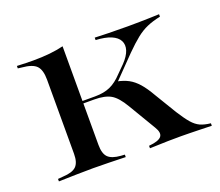

<svg xmlns="http://www.w3.org/2000/svg" viewBox="-81 -537 742 649"><g transform="rotate(-20 290.0 -212.5)"><path d="M109.7 -207.3V-337.1Q109.7 -371.8 95.6 -386.7Q81.5 -401.6 43.5 -404.8L29.8 -406.5V-415.3Q50 -414.5 62.5 -414.1Q75 -413.7 88.7 -413.7Q120.2 -413.7 147.6 -416.5Q175 -419.4 197.6 -425V-415.3V-207.3ZM153.2 -2.4Q121 -2.4 92.3 -1.6Q63.7 -0.8 29.8 0V-8.9L48.4 -10.5Q82.3 -12.1 96 -25.4Q109.7 -38.7 109.7 -70.2V-207.3H197.6V-70.2Q197.6 -38.7 210.9 -25.4Q224.2 -12.1 256.5 -9.7L270.2 -8.9V0Q237.9 -0.8 210.9 -1.6Q183.9 -2.4 153.2 -2.4ZM357.3 0V-8.9Q392.7 -12.1 402.4 -24.2Q412.1 -36.3 397.6 -59.7L339.5 -157.3Q317.7 -194.4 296.4 -206.9Q275 -219.4 236.3 -219.4H189.5V-228.2H243.5Q275 -228.2 297.6 -238.3Q320.2 -248.4 342.7 -272.6L368.5 -298.4Q388.7 -319.4 394.8 -338.3Q400.8 -357.3 393.1 -372.2Q385.5 -387.1 364.5 -396Q343.5 -404.8 309.7 -406.5V-415.3Q329 -414.5 359.3 -413.7Q389.5 -412.9 428.2 -412.9Q450 -412.9 469.4 -413.3Q488.7 -413.7 506.5 -414.1Q524.2 -414.5 541.1 -415.3V-406.5Q513.7 -400.8 493.1 -391.9Q472.6 -383.1 452.8 -367.3Q433.1 -351.6 406.5 -325L318.5 -234.7L328.2 -250.8Q352.4 -246 369.8 -236.7Q387.1 -227.4 402.8 -209.7Q418.5 -191.9 435.5 -162.1L482.3 -84.7Q500.8 -55.6 514.1 -40.3Q527.4 -25 542.3 -18.1Q557.3 -11.3 579.8 -8.9V0Q554.8 -0.8 535.9 -1.2Q516.9 -1.6 500.8 -2Q484.7 -2.4 469.4 -2.4Q447.6 -2.4 423 -2Q398.4 -1.6 357.3 0Z"/></g></svg>

Font: Playfair 144pt SemiExpanded Medium
Style: Regular
Weight: 500
Width: 6
Designer: Claus Eggers Sørensen
Foundry: Claus Eggers Sørensen
Version: Version 2.203